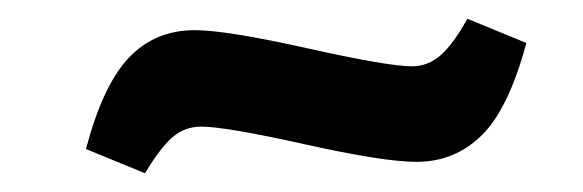

<svg xmlns="http://www.w3.org/2000/svg" viewBox="-20 -415 622 205"><path d="M424.8 -242.2Q389.6 -242.2 305.2 -261Q220.7 -279.8 194.8 -279.8Q177.7 -279.8 164.8 -269Q151.9 -258.3 134.8 -230L71.8 -255.9Q89.8 -324.2 117.7 -353.5Q145.5 -382.8 188 -382.8Q221.2 -382.8 307.9 -363.5Q394.5 -344.2 419.9 -344.2Q437 -344.2 450.4 -356Q463.9 -367.7 479 -395L542 -369.1Q522.9 -298.3 494.1 -270.3Q465.3 -242.2 424.8 -242.2Z"/></svg>

Font: Literata Book
Style: Bold Italic
Weight: 700
Italic angle: -3°
Designer: Latin by Veronika Burian and Jose Scaglione. Greek by Irene Vlachou. Cyrillic by Vera Evstafieva
Foundry: TypeTogether
Version: Version 1.003;PS 001.003;hotconv 1.0.88;makeotf.lib2.5.64775